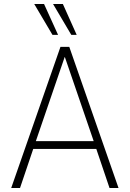

<svg xmlns="http://www.w3.org/2000/svg" viewBox="-20 -939 648 959"><path d="M36 0 282 -705H326L572 0H527L458 -204L481 -195H127L149 -204L80 0ZM303 -654 157 -228 142 -234H466L450 -228L304 -654ZM336 -765 245 -919H294L363 -765ZM242 -765 151 -919H200L270 -765Z"/></svg>

Font: Nunito Sans 10pt Condensed ExtraLight
Style: Regular
Weight: 250
Width: 3
Designer: Vernon Adams
Foundry: Vernon Adams
Version: Version 3.101;gftools[0.9.27]